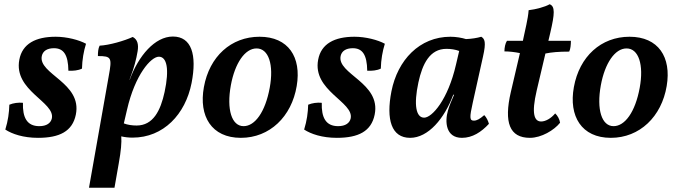

<svg xmlns="http://www.w3.org/2000/svg" viewBox="-20 -640 3189 904"><path d="M242 -467C148 -467 85 -434 71 -359C43 -212 241 -160 224 -82C219 -61 200 -46 165 -46C106 -46 86 -88 88 -156C66 -158 43 -155 24 -147C23 -110 18 -72 5 -30C37 -9 90 9 159 9C261 9 321 -22 337 -100C368 -251 158 -291 177 -377C182 -399 201 -413 234 -413C279 -413 301 -383 302 -307C325 -306 348 -308 366 -317C367 -359 374 -399 385 -434C352 -452 295 -467 242 -467Z M794 -468C709 -468 632 -377 591 -265H590L596 -282C610 -317 622 -362 628 -399C633 -430 628 -454 605 -466C566 -448 494 -427 449 -425C442 -411 441 -393 441 -376C505 -376 508 -369 492 -282L399 244H519L539 130C550 69 553 32 551 2C567 6 586 8 604 8C750 8 853 -102 882 -249C908 -382 882 -468 794 -468ZM755 -207C736 -119 701 -49 623 -49C603 -49 581 -52 563 -59L578 -123C616 -289 691 -373 728 -373C766 -373 778 -314 755 -207Z M1114 9C1250 9 1353 -91 1377 -235C1400 -371 1338 -467 1202 -467C1068 -467 966 -374 940 -230C915 -93 976 9 1114 9ZM1127 -46C1071 -46 1046 -124 1067 -239C1086 -342 1133 -412 1188 -412C1245 -412 1270 -335 1250 -227C1229 -112 1180 -46 1127 -46Z M1649 -467C1555 -467 1492 -434 1478 -359C1450 -212 1648 -160 1631 -82C1626 -61 1607 -46 1572 -46C1513 -46 1493 -88 1495 -156C1473 -158 1450 -155 1431 -147C1430 -110 1425 -72 1412 -30C1444 -9 1497 9 1566 9C1668 9 1728 -22 1744 -100C1775 -251 1565 -291 1584 -377C1589 -399 1608 -413 1641 -413C1686 -413 1708 -383 1709 -307C1732 -306 1755 -308 1773 -317C1774 -359 1781 -399 1792 -434C1759 -452 1702 -467 1649 -467Z M2260 -98C2238 -79 2225 -72 2211 -72C2191 -72 2190 -86 2206 -157L2254 -373C2270 -443 2262 -457 2246 -467C2226 -461 2200 -457 2174 -456C2155 -462 2127 -467 2101 -467C1955 -467 1852 -357 1823 -210C1797 -77 1823 9 1911 9C1996 9 2073 -82 2114 -194H2118C2108 -171 2094 -139 2089 -119C2074 -68 2078 9 2155 9C2204 9 2246 -18 2282 -57C2278 -72 2270 -88 2260 -98ZM1977 -86C1939 -86 1927 -145 1950 -252C1969 -340 2004 -410 2082 -410C2102 -410 2124 -407 2142 -400L2127 -336C2089 -170 2014 -86 1977 -86Z M2548 -388C2577 -394 2611 -397 2660 -397C2666 -409 2668 -429 2668 -448H2562L2571 -486C2592 -576 2594 -610 2568 -620C2545 -607 2503 -596 2469 -592C2466 -549 2452 -499 2444 -458L2442 -448H2367C2359 -436 2355 -416 2355 -398C2378 -398 2403 -395 2428 -390L2385 -206C2352 -63 2379 9 2475 9C2529 9 2589 -27 2617 -62C2615 -78 2605 -96 2594 -106C2575 -83 2549 -68 2528 -68C2496 -68 2481 -103 2507 -214Z M2856 9C2992 9 3095 -91 3119 -235C3142 -371 3080 -467 2944 -467C2810 -467 2708 -374 2682 -230C2657 -93 2718 9 2856 9ZM2869 -46C2813 -46 2788 -124 2809 -239C2828 -342 2875 -412 2930 -412C2987 -412 3012 -335 2992 -227C2971 -112 2922 -46 2869 -46Z"/></svg>

Font: Vollkorn Semibold
Style: Italic
Weight: 600
Italic angle: -11°
Designer: Friedrich Althausen
Foundry: Friedrich Althausen
Version: Version 4.015;PS 004.015;hotconv 1.0.88;makeotf.lib2.5.64775